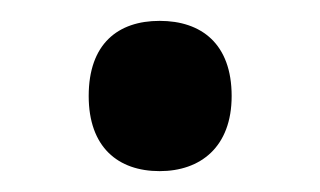

<svg xmlns="http://www.w3.org/2000/svg" viewBox="-20 -154 307 184"><path d="M133 10C172 10 202 -13 202 -62C202 -112 173 -134 133 -134C93 -134 65 -112 65 -62C65 -13 93 10 133 10Z"/></svg>

Font: Noto Sans Hanifi Rohingya Medium
Style: Regular
Weight: 500
Designer: Monotype Design Team and DaltonMaag
Foundry: Google LLC
Version: Version 2.102